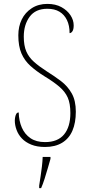

<svg xmlns="http://www.w3.org/2000/svg" viewBox="-20 -744 454 985"><path d="M211 10Q170 10 140.5 -2Q111 -14 92.5 -33.5Q74 -53 65 -77.5Q56 -102 56 -125Q56 -134 58 -144Q60 -154 64 -160.5Q68 -167 76 -167Q77 -124 92 -89.5Q107 -55 136.5 -35Q166 -15 211 -15Q276 -15 308.5 -54Q341 -93 341 -164Q341 -213 327.5 -243.5Q314 -274 284 -299.5Q254 -325 206 -354Q166 -379 136 -406Q106 -433 90 -470Q74 -507 74 -563Q74 -608 91.5 -644Q109 -680 143 -702Q177 -724 223 -724Q265 -724 295 -707.5Q325 -691 341.5 -666Q358 -641 358 -614Q358 -593 351.5 -583.5Q345 -574 337 -574Q337 -613 323.5 -641Q310 -669 285 -684Q260 -699 223 -699Q162 -699 132 -658Q102 -617 102 -556Q102 -510 115 -480Q128 -450 154.5 -426.5Q181 -403 220 -378Q260 -353 293.5 -327.5Q327 -302 348 -265Q369 -228 369 -171Q369 -114 351.5 -73.5Q334 -33 298.5 -11.5Q263 10 211 10ZM181 208Q185 183 188.5 159Q192 135 195 110.5Q198 86 199 61H239V71Q233 92 225 119.5Q217 147 208.5 174Q200 201 191 221H181Z"/></svg>

Font: Noto Serif Khmer Condensed Thin
Style: Regular
Weight: 250
Width: 3
Designer: Danh Hong and the Monotype Design Team
Foundry: Monotype Imaging Inc.
Version: Version 2.004